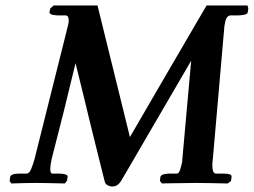

<svg xmlns="http://www.w3.org/2000/svg" viewBox="-20 -667 924 699"><path d="M644 -89 676 -446Q655 -410 628 -363.5Q601 -317 572 -267.5Q543 -218 516 -171.5Q489 -125 467.5 -88Q446 -51 433 -29Q420 -7 420 -7Q416 0 408 6Q400 12 387 12Q381 12 372 7.5Q363 3 361 -7Q361 -7 354 -35Q347 -63 335.5 -109Q324 -155 310 -212Q296 -269 282 -327.5Q268 -386 255 -437Q234 -349 212.5 -262.5Q191 -176 168 -88Q167 -85 167 -82Q167 -79 166 -77Q163 -61 163 -51Q163 -35 171 -35H197Q208 -35 218 -32Q228 -29 226 -23L224 -9L216 1Q216 1 197 0.5Q178 0 152.5 -0.5Q127 -1 108 -1Q91 -1 70.5 -0.5Q50 0 35.5 0.5Q21 1 21 1L15 -8L17 -23Q20 -35 51 -35H77Q87 -35 94 -53Q101 -71 106 -89Q135 -205 166.5 -330.5Q198 -456 227 -572Q227 -573 227.5 -574Q228 -575 228 -576L229 -581Q230 -585 230 -588Q230 -591 230 -594Q230 -611 218 -611H188Q172 -612 166 -615Q160 -618 160 -622L163 -636L175 -647H335L453 -168Q521 -286 593 -409Q665 -532 732 -647H881L884 -637L882 -622Q880 -615 867.5 -613Q855 -611 848 -611H821Q803 -611 799 -582L797 -572L755 -90Q754 -84 753.5 -77.5Q753 -71 753 -65Q753 -35 767 -35H792Q826 -35 823 -23L821 -8L809 1Q809 1 787.5 0.5Q766 0 738.5 -0.5Q711 -1 691 -1Q678 -1 657.5 -0.5Q637 0 617 0Q597 0 583.5 0.5Q570 1 570 1L562 -8L564 -23Q566 -30 576 -32.5Q586 -35 598 -35H624Q631 -35 635.5 -48.5Q640 -62 643 -77Q643 -80 643.5 -83Q644 -86 644 -89Z"/></svg>

Font: Libertinus Serif SemiBold
Style: Italic
Weight: 600
Italic angle: -11.5°
Designer: Philipp H. Poll, Khaled Hosny
Foundry: Caleb Maclennan
Version: Version 7.051;RELEASE